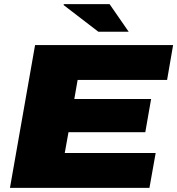

<svg xmlns="http://www.w3.org/2000/svg" viewBox="-20 -905 854 925"><path d="M28 0 149 -688H814L785 -520H354L338 -428H708L680 -268H310L292 -168H730L700 0ZM454 -752 286 -881 288 -885H508L600 -752Z"/></svg>

Font: Archivo SemiExpanded Black
Style: Italic
Weight: 900
Width: 6
Italic angle: -10°
Designer: Hector Gatti
Foundry: Omnibus-Type
Version: Version 2.001